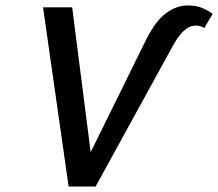

<svg xmlns="http://www.w3.org/2000/svg" viewBox="-20 -685 801 705"><path d="M232 0 138 -658H245L326 -24L263 -25L517 -540Q551 -608 589.5 -636.5Q628 -665 669 -665Q700 -665 722 -656Q744 -647 761 -634L730 -582Q720 -588 713 -589.5Q706 -591 698 -591Q675 -591 653.5 -570.5Q632 -550 611 -510L331 0Z"/></svg>

Font: Ysabeau Office SemiBold
Style: Italic
Weight: 600
Italic angle: -12°
Designer: Christian Thalmann (Catharsis Fonts)
Version: Version 2.001;gftools[0.9.30]; featfreeze: tnum,lnum,ss02